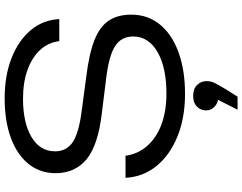

<svg xmlns="http://www.w3.org/2000/svg" viewBox="-128 -675 1042 826"><g transform="rotate(-90 393.0 -262.0)"><path d="M41 -243H136Q143 -190 178 -150Q213 -110 270.5 -88.5Q328 -67 403 -67Q516 -67 582.5 -105.5Q649 -144 649 -210Q649 -261 607.5 -288Q566 -315 463 -327L318 -345Q181 -361 121 -410.5Q61 -460 61 -544Q61 -611 101 -660.5Q141 -710 213.5 -736.5Q286 -763 383 -763Q480 -763 555.5 -733.5Q631 -704 675.5 -651.5Q720 -599 724 -528H629Q623 -576 591 -610.5Q559 -645 505.5 -664.5Q452 -684 381 -684Q278 -684 216.5 -647.5Q155 -611 155 -546Q155 -496 195.5 -469.5Q236 -443 333 -431L475 -412Q574 -400 632.5 -377Q691 -354 717 -315.5Q743 -277 743 -218Q743 -147 700.5 -95Q658 -43 581 -15Q504 13 402 13Q299 13 219 -19.5Q139 -52 92 -109.5Q45 -167 41 -243ZM334 239 389 130 393 157Q366 157 348.5 141.5Q331 126 331 104Q331 80 347.5 64Q364 48 393 48Q424 48 440.5 65Q457 82 457 106Q457 124 449 140.5Q441 157 421 190L390 239Z"/></g></svg>

Font: Unbounded Light
Style: Regular
Weight: 300
Designer: Luke Prowse, Jean-Baptiste Morizot, Fátima Lázaro, Florian Runge
Foundry: NaN
Version: Version 1.700